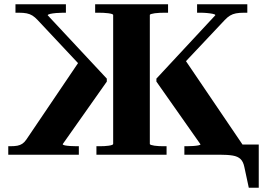

<svg xmlns="http://www.w3.org/2000/svg" viewBox="-20 -730 1252 906"><path d="M850 0V-40H861Q875 -40 890.5 -41Q906 -42 916 -44Q926 -46 926 -49L718 -345V-359L996 -658Q997 -662 985 -664.5Q973 -667 957 -668.5Q941 -670 925 -670H910V-710H1147V-670H1132Q1109 -670 1093.5 -667Q1078 -664 1065.5 -656.5Q1053 -649 1040 -635L812 -393L847 -457L1125 -47V0ZM352 0H19V-40H28Q49 -40 62 -42.5Q75 -45 85 -51.5Q95 -58 104 -71L365 -457L385 -393L158 -635Q145 -649 133 -656.5Q121 -664 106 -667Q91 -670 69 -670H53V-710H291V-670H277Q262 -670 245 -668.5Q228 -667 217 -664.5Q206 -662 205 -658L484 -359V-345L276 -50Q276 -46 286 -44Q296 -42 311.5 -41Q327 -40 341 -40H352ZM1015 0H985V-48H1201V156H1154L1133 58Q1128 33 1115 20.5Q1102 8 1078 4Q1054 0 1015 0ZM435 0V-40H448Q460 -40 471.5 -40.5Q483 -41 493 -42.5Q503 -44 508.5 -46Q514 -48 514 -51V-659Q514 -662 508 -664Q502 -666 491 -667.5Q480 -669 467.5 -669.5Q455 -670 443 -670H429V-710H773V-670H759Q747 -670 734 -669.5Q721 -669 710.5 -667.5Q700 -666 693.5 -664Q687 -662 687 -659V-51Q687 -48 693 -46Q699 -44 709 -42.5Q719 -41 730.5 -40.5Q742 -40 754 -40H766V0Z"/></svg>

Font: Roboto Serif 120pt Expanded SemiBold
Style: Regular
Weight: 600
Width: 7
Designer: Greg Gazdowicz
Foundry: Commercial Type
Version: Version 1.008